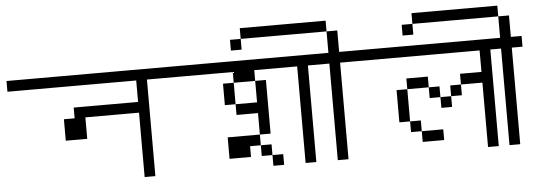

<svg xmlns="http://www.w3.org/2000/svg" viewBox="-51 -1026 3103 1114"><g transform="rotate(-5 1500.0 -469.0)"><path d="M1000 -625V-687.5H0V-625H750Q750 -625 750 -500H375V-437.5H312.5Q312.5 -437.5 312.5 -312.5H437.5Q437.5 -312.5 437.5 -437.5H750Q750 -437.5 750 -62.5H812.5V-625Z M1562.5 -62.5V-125H1500V-62.5ZM2000 -625V-687.5H1000V-625H1312.5V-562.5H1250Q1250 -562.5 1250 -437.5H1312.5V-375H1437.5Q1437.5 -375 1437.5 -250H1250Q1250 -250 1250 -125H1375V-187.5H1437.5V-125H1500V-187.5H1437.5V-250H1500V-562.5H1437.5Q1437.5 -562.5 1437.5 -437.5H1312.5Q1312.5 -437.5 1312.5 -562.5H1437.5V-625H1687.5V-62.5H1750V-625Z M2000 -625V-687.5H1937.5Q1937.5 -687.5 1937.5 -812.5H1875Q1875 -812.5 1875 -687.5H1750V-625H1875V-62.5H1937.5V-625ZM1375 -812.5H1312.5V-750H1375ZM1375 -812.5H1875V-875H1375Z M2500 -125V-187.5H2375V-125ZM3000 -625V-687.5H2000V-625H2750Q2750 -625 2750 -500H2625V-437.5H2562.5V-375H2500V-312.5H2562.5V-375H2625V-437.5H2750Q2750 -437.5 2750 -62.5H2812.5V-625ZM2375 -187.5V-250H2312.5V-187.5ZM2312.5 -250V-437.5H2250V-250ZM2500 -375V-437.5H2437.5V-375ZM2312.5 -437.5H2437.5V-500H2312.5Z M3000 -625V-687.5H2937.5Q2937.5 -687.5 2937.5 -812.5H2875Q2875 -812.5 2875 -687.5H2750V-625H2875V-62.5H2937.5V-625ZM2375 -812.5H2312.5V-750H2375ZM2375 -812.5H2875V-875H2375Z"/></g></svg>

Font: BFUnifontExMono
Style: Regular
Weight: 500
Version: Version 15.0.06